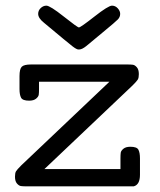

<svg xmlns="http://www.w3.org/2000/svg" viewBox="-20 -659 565 679"><path d="M33 -34Q33 -47 36.5 -53Q40 -59 55 -74L367 -370H118V-344Q118 -331 117 -324Q116 -317 107.5 -310Q99 -303 83 -303Q60 -303 54.5 -313.5Q49 -324 49 -344V-390Q49 -415 57 -423Q65 -431 90 -431H430Q443 -431 450 -430Q457 -429 464 -421Q471 -413 471 -397Q471 -384 467.5 -378Q464 -372 449 -357L137 -61H406V-99Q406 -112 407 -119Q408 -126 416.5 -133Q425 -140 441 -140Q464 -140 469.5 -129.5Q475 -119 475 -99V-41Q475 -6 453 0H74Q61 0 54 -1Q47 -2 40 -10Q33 -18 33 -34ZM115 -610Q115 -622 124 -630.5Q133 -639 144 -639Q157 -639 205.5 -600.5Q254 -562 259 -562Q265 -562 314 -600.5Q363 -639 376 -639Q388 -639 396.5 -629.5Q405 -620 405 -610Q405 -599 397 -590.5Q389 -582 344 -545Q309 -516 285 -496Q270 -484 260 -484H257Q251 -484 236 -495.5Q221 -507 135 -579Q115 -595 115 -610Z"/></svg>

Font: CMU Typewriter Text
Style: Regular
Weight: 500
Monospace: yes
Version: Version 0.7.0